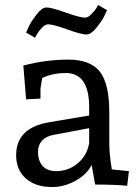

<svg xmlns="http://www.w3.org/2000/svg" viewBox="-20 -743 556 773"><path d="M363 0 349 -79Q330 -41 284.5 -15.5Q239 10 190 10Q123 10 84 -24.5Q45 -59 45 -118Q45 -229 179 -251L339 -278V-311Q339 -449 245 -449Q192 -449 150 -429L143 -387V-346L85 -343L74 -479Q164 -503 255 -503Q344 -503 382 -454.5Q420 -406 420 -291V-167Q420 -145 422.5 -118.5Q425 -92 428 -76L430 -61L499 -54L492 5Q443 0 363 0ZM339 -227 196 -200Q166 -195 149.5 -177Q133 -159 133 -133Q133 -95 152 -74.5Q171 -54 206 -54Q256 -54 293.5 -86Q331 -118 339 -167ZM375 -723 411 -702Q406 -691 398 -674.5Q390 -658 368 -631Q346 -604 328 -604Q308 -604 251 -624.5Q194 -645 174 -645Q162 -645 149 -631.5Q136 -618 128 -604L121 -591L85 -612Q90 -623 98 -640Q106 -657 127.5 -685Q149 -713 167 -713Q187 -713 244.5 -692.5Q302 -672 322 -672Q334 -672 347 -685Q360 -698 368 -710Z"/></svg>

Font: Andada
Style: Regular
Weight: 400
Designer: Carolina Giovagnoli
Foundry: Carolina Giovagnoli
Version: Version 1.003